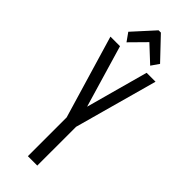

<svg xmlns="http://www.w3.org/2000/svg" viewBox="-262 -814 837 837"><g transform="rotate(45 156.5 -395.5)"><path d="M132 0V-239L18 -623H77L162 -335L241 -623H296L190 -239V0ZM85 -655 58 -693 147 -791H161L255 -692L230 -656L155 -726Z"/></g></svg>

Font: Inconsolata ExtraCondensed Thin
Style: Regular
Weight: 100
Width: 2
Monospace: yes
Designer: Raph Levien, Cyreal, Brenton Simpson
Foundry: Raph Levien, Cyreal, Google
Version: Version 3.100; ttfautohint (v1.8.4.7-5d5b)